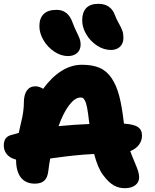

<svg xmlns="http://www.w3.org/2000/svg" viewBox="-20 -988 820 1014"><path d="M565.9 -724.1Q527.8 -724.1 492.4 -747.3Q457 -770.5 435.5 -806.9Q414.1 -843.3 414.1 -880.9Q414.1 -922.4 435.1 -945.1Q456.1 -967.8 500 -967.8Q564.9 -967.8 586.9 -908.2Q595.2 -886.2 607.7 -864.3Q620.1 -842.3 626 -826.4Q631.8 -810.5 631.8 -788.1Q631.8 -758.8 614 -741.5Q596.2 -724.1 565.9 -724.1ZM338.9 -691.9Q301.8 -691.9 266.4 -715.6Q231 -739.3 209.5 -776.1Q188 -813 188 -850.1Q188 -890.6 210.2 -913.3Q232.4 -936 278.8 -936Q339.4 -936 362.8 -870.1Q371.6 -845.7 383.3 -822Q395 -798.3 400.4 -784.2Q405.8 -770 405.8 -752.9Q405.8 -725.1 387.7 -708.5Q369.6 -691.9 338.9 -691.9ZM639.2 5.9Q606.4 5.9 579.6 -9.8Q552.7 -25.4 524.9 -63Q496.6 -100.1 477.1 -174.8Q449.2 -173.3 422.6 -171.4Q396 -169.4 369.1 -166.5Q342.3 -163.6 326.2 -161.6Q310.1 -159.7 281.7 -155.8Q253.4 -151.9 245.1 -150.9Q238.8 -115.7 234.9 -83Q231 -49.8 213.9 -33.9Q196.8 -18.1 164.1 -18.1Q116.2 -18.1 90.6 -50Q64.9 -82 64.9 -145Q32.7 -153.3 16.4 -172.9Q0 -192.4 0 -220.2Q0 -265.1 39.1 -274.9Q71.8 -284.7 79.1 -286.1Q82 -301.3 88.1 -327.1Q94.2 -353 97.4 -367.7Q100.6 -382.3 103.3 -404.1Q106 -425.8 106 -445.8Q106 -487.3 121.8 -509.8Q137.7 -532.2 167 -532.2Q186.5 -532.2 208 -519Q250 -578.1 302.7 -612.1Q355.5 -646 413.1 -646Q468.8 -646 506.3 -629.6Q543.9 -613.3 569.6 -575Q595.2 -536.6 609.6 -481.7Q624 -426.8 633.8 -341.8Q633.8 -340.3 634.3 -338.1Q634.8 -335.9 634.8 -335Q686.5 -332 708.3 -317.1Q730 -302.2 730 -272Q730 -245.1 713.9 -223.4Q697.8 -201.7 668 -189.9Q675.8 -167.5 689.2 -136.2Q702.6 -105 708.7 -86.4Q714.8 -67.9 714.8 -51.8Q714.8 -25.4 694.3 -9.8Q673.8 5.9 639.2 5.9ZM404.8 -473.1Q376.5 -473.1 345.7 -433.3Q314.9 -393.6 289.1 -321.8Q380.4 -330.6 452.1 -333Q451.7 -335 451.2 -339.8Q450.7 -344.7 450.2 -347.2Q445.3 -391.6 440.2 -418.2Q435.1 -444.8 428.7 -456.3Q422.4 -467.8 417.7 -470.5Q413.1 -473.1 404.8 -473.1Z"/></svg>

Font: Shantell Sans Irregular
Style: Regular
Weight: 800
Designer: Stephen Nixon, Anya Danilova, Shantell Martin
Foundry: Arrow Type
Version: Version 1.006;[9816181b4]